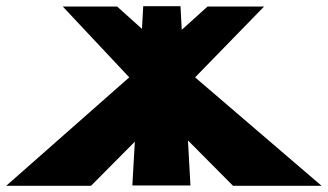

<svg xmlns="http://www.w3.org/2000/svg" viewBox="-31 -598 1055 618"><path d="M1004 0 597 -349 819 -577H637L554 -502L550 -578H430L426 -505L346 -577H171L385 -349L-11 0H262L403 -142L395 -1H582L574 -146L719 0Z"/></svg>

Font: Hussar Milosc
Style: Bold
Weight: 700
Foundry: Cannot Into Space Fonts
Version: Version 1.02